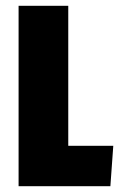

<svg xmlns="http://www.w3.org/2000/svg" viewBox="-20 -641 410 661"><path d="M360 0 370 -139H215V-621H44V0Z"/></svg>

Font: Passion One
Style: Regular
Weight: 400
Designer: Alejandro Lo Celso
Foundry: Fontstage
Version: Version 1.001